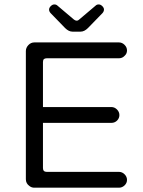

<svg xmlns="http://www.w3.org/2000/svg" viewBox="-20 -873 663 888"><path d="M315.4 -726.6H352.5Q370.1 -726.6 386.7 -743.2L454.1 -812.5Q460.9 -820.3 460.9 -829.1Q460.9 -836.9 453.1 -844.7Q445.3 -852.5 436.5 -852.5Q427.7 -852.5 421.9 -846.7L345.7 -782.2Q340.8 -777.3 335 -777.3Q329.1 -777.3 322.3 -782.2L246.1 -846.7Q240.2 -852.5 231.4 -852.5Q222.7 -852.5 214.8 -844.7Q207 -836.9 207 -828.6Q207 -820.3 213.9 -812.5L281.2 -743.2Q297.9 -726.6 315.4 -726.6ZM530.3 -78.1H196.3Q187.5 -78.1 183.1 -82.5Q178.7 -86.9 178.7 -95.7V-304.7H495.1Q510.7 -304.7 521.5 -315.4Q532.2 -326.2 532.2 -340.8Q532.2 -355.5 521 -366.7Q509.8 -377.9 495.1 -377.9H178.7V-585.9Q178.7 -594.7 182.6 -599.6Q188.5 -603.5 196.3 -603.5H530.3Q545.9 -603.5 556.6 -615.2Q567.4 -625 567.4 -639.6Q567.4 -654.3 556.2 -665.5Q544.9 -676.8 530.3 -676.8H138.7Q123 -676.8 111.3 -664.6Q99.6 -652.3 99.6 -636.7V-43.9Q99.6 -24.4 116.2 -12.7Q126 -4.9 138.7 -4.9H530.3Q544.9 -4.9 556.2 -15.6Q567.4 -26.4 567.4 -41Q567.4 -55.7 556.2 -66.9Q544.9 -78.1 530.3 -78.1Z"/></svg>

Font: FakePearl
Style: Light
Weight: 350
Version: Version 1.2